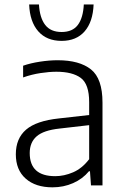

<svg xmlns="http://www.w3.org/2000/svg" viewBox="-20 -814 544 843"><path d="M210.5 8.5Q136 8.5 92.8 -29.8Q49.5 -68 49.5 -136.5Q49.5 -206 94.5 -244.8Q139.5 -283.5 238.5 -294L371.5 -309V-365.5Q371.5 -444.5 334.8 -471.8Q298 -499 227.5 -499Q196.5 -499 158.2 -493.2Q120 -487.5 81.5 -474V-525.5Q114.5 -537 155.5 -543.2Q196.5 -549.5 233 -549.5Q329 -549.5 379.5 -509.2Q430 -469 430 -363.5V0H379.5L375 -62H370.5Q343 -28.5 301 -10Q259 8.5 210.5 8.5ZM110.5 -142Q110.5 -40.5 222.5 -40.5Q261.5 -40.5 301 -57.5Q340.5 -74.5 371.5 -115V-264.5L241 -249.5Q171.5 -242 141 -215.5Q110.5 -189 110.5 -142ZM250.5 -634.5Q185 -634.5 148 -676.5Q111 -718.5 108 -794.5H151Q154.5 -735.5 178.5 -704.5Q202.5 -673.5 250.5 -673.5Q298.5 -673.5 321.8 -704.5Q345 -735.5 348 -794.5H391Q388 -718 351.5 -676.2Q315 -634.5 250.5 -634.5Z"/></svg>

Font: Encode Sans Lt
Style: Regular
Weight: 300
Designer: Multiple Designers
Foundry: Impallari Type
Version: Version 3.002; ttfautohint (v1.8.3) -l 8 -r 50 -G 200 -x 14 